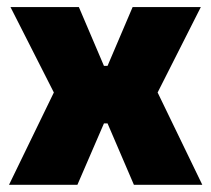

<svg xmlns="http://www.w3.org/2000/svg" viewBox="-20 -512 586 532"><path d="M194.5 0H5L141 -280V-232.5L9 -492.5H198.5L268 -329.5H278L347.5 -492.5H536.5L405 -232.5V-280L540.5 0H351L278 -170H268Z"/></svg>

Font: Anek Devanagari Medium ExtraBold
Style: Regular
Weight: 800
Version: Version 1.003